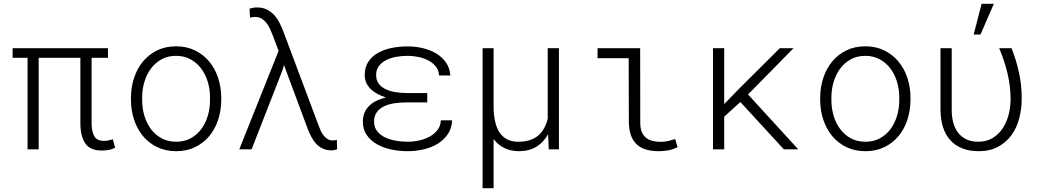

<svg xmlns="http://www.w3.org/2000/svg" viewBox="-20 -780 5441 1003"><path d="M543.9 -478H458.5V-131.3Q459.5 -89.8 473.4 -67.1Q487.3 -44.4 522 -43.9Q534.7 -43.9 546.9 -46.6Q559.1 -49.3 569.3 -52.2L581.5 -8.3Q563.5 1 546.4 3.7Q529.3 6.3 510.7 6.3Q452.1 6.3 426.3 -29.8Q400.4 -65.9 399.9 -133.8V-478H182.1V0H124V-478H45.9V-528.3H543.9Z M664.1 -272Q664.6 -325.7 680.7 -374Q696.8 -422.4 726.8 -458.7Q756.8 -495.1 800.5 -516.6Q844.2 -538.1 899.4 -538.1Q955.1 -538.1 998.8 -516.6Q1042.5 -495.1 1072.8 -458.7Q1103 -422.4 1119.1 -374Q1135.3 -325.7 1135.7 -272V-255.9Q1135.3 -202.1 1119.4 -153.8Q1103.5 -105.5 1073.2 -69.1Q1043 -32.7 999.5 -11.5Q956.1 9.8 900.4 9.8Q844.7 9.8 801 -11.5Q757.3 -32.7 727.1 -69.1Q696.8 -105.5 680.7 -153.8Q664.6 -202.1 664.1 -255.9ZM722.7 -255.9Q722.7 -213.9 734.4 -174.8Q746.1 -135.7 768.6 -105.7Q791 -75.7 824 -57.6Q856.9 -39.6 900.4 -39.6Q943.4 -39.6 976.3 -57.6Q1009.3 -75.7 1031.5 -105.7Q1053.7 -135.7 1065.4 -174.8Q1077.1 -213.9 1077.1 -255.9V-272Q1077.1 -313.5 1065.4 -352.5Q1053.7 -391.6 1031.2 -421.6Q1008.8 -451.7 975.6 -470Q942.4 -488.3 899.4 -488.3Q856.4 -488.3 823.5 -470Q790.5 -451.7 768.3 -421.6Q746.1 -391.6 734.4 -352.5Q722.7 -313.5 722.7 -272Z M1294.4 0H1230L1435.5 -514.6L1405.8 -592.8Q1399.4 -609.9 1391.4 -627.4Q1383.3 -645 1372.6 -659.2Q1361.8 -673.3 1347.4 -682.4Q1333 -691.4 1314 -691.4Q1307.6 -691.4 1299.8 -690.4Q1292 -689.5 1286.1 -688.5L1283.7 -734.9Q1291.5 -737.3 1302 -739.3Q1312.5 -741.2 1322.3 -741.2Q1353.5 -741.2 1376.5 -729Q1399.4 -716.8 1415.5 -697.8Q1431.6 -678.7 1442.6 -656Q1453.6 -633.3 1461.4 -612.3L1642.1 -130.4Q1647.5 -115.2 1654.1 -100.3Q1660.6 -85.4 1669.7 -73.5Q1678.7 -61.5 1690.2 -54Q1701.7 -46.4 1716.8 -46.4Q1723.6 -46.4 1728 -47.1Q1732.4 -47.9 1739.7 -49.3L1741.2 0Q1735.4 2 1727.5 3.7Q1719.7 5.4 1712.9 5.4Q1686.5 5.4 1667 -3.4Q1647.5 -12.2 1632.6 -28.1Q1617.7 -43.9 1606.2 -65.4Q1594.7 -86.9 1585.4 -112.3L1463.4 -440.4L1456.1 -414.1Z M2107.4 -245.1Q2075.2 -245.1 2043.9 -241Q2012.7 -236.8 1988.3 -225.6Q1963.9 -214.4 1949 -194.8Q1934.1 -175.3 1934.1 -144Q1934.1 -116.2 1949.2 -96.2Q1964.4 -76.2 1989 -63.7Q2013.7 -51.3 2045.2 -45.4Q2076.7 -39.6 2109.4 -39.6Q2140.6 -39.6 2171.4 -46.6Q2202.1 -53.7 2226.6 -67.6Q2251 -81.5 2266.6 -102.5Q2282.2 -123.5 2282.7 -151.4H2341.8Q2339.8 -108.4 2318.6 -77.9Q2297.4 -47.4 2264.6 -27.8Q2231.9 -8.3 2191.2 0.7Q2150.4 9.8 2109.4 9.8Q2065.4 9.8 2023.7 1Q1981.9 -7.8 1949 -26.6Q1916 -45.4 1895.8 -74.7Q1875.5 -104 1875.5 -145Q1875.5 -171.4 1884.5 -192.1Q1893.6 -212.9 1909.7 -228.3Q1925.8 -243.7 1947.8 -254.2Q1969.7 -264.6 1996.1 -271Q1972.7 -278.3 1952.4 -289.1Q1932.1 -299.8 1917.2 -314.2Q1902.3 -328.6 1893.8 -346.9Q1885.3 -365.2 1885.3 -387.7Q1885.3 -428.2 1903.8 -456.8Q1922.4 -485.4 1953.6 -503.2Q1984.9 -521 2025.1 -529.3Q2065.4 -537.6 2109.4 -537.6Q2150.4 -537.6 2189.5 -528.3Q2228.5 -519 2259.8 -500Q2291 -481 2310.5 -452.4Q2330.1 -423.8 2332.5 -385.7H2273.4Q2272.5 -412.1 2257.6 -431.4Q2242.7 -450.7 2219.2 -463.4Q2195.8 -476.1 2166.7 -482.2Q2137.7 -488.3 2109.4 -488.3Q2077.1 -488.3 2047.4 -482.7Q2017.6 -477.1 1994.9 -464.8Q1972.2 -452.6 1958.5 -433.8Q1944.8 -415 1944.8 -388.7Q1944.8 -361.3 1958.5 -343Q1972.2 -324.7 1994.6 -314Q2017.1 -303.2 2046.4 -298.6Q2075.7 -293.9 2107.4 -293.9H2211.9V-245.1Z M2558.6 -528.3V-219.2Q2559.1 -176.8 2566.9 -143.3Q2574.7 -109.9 2590.3 -86.9Q2606 -64 2629.9 -51.8Q2653.8 -39.6 2687 -39.6Q2722.2 -39.6 2748.3 -48.3Q2774.4 -57.1 2793 -73.2Q2811.5 -89.4 2823.2 -111.6Q2835 -133.8 2841.3 -160.6V-528.3H2899.9V0H2846.7L2843.3 -79.1Q2820.8 -38.1 2783.7 -14.4Q2746.6 9.3 2691.4 9.8Q2647.5 9.8 2614 -7.1Q2580.6 -23.9 2558.6 -53.7V203.1H2501V-528.3Z M3101.6 -528.3H3324.2L3324.7 -141.6Q3324.2 -110.4 3332.8 -90.6Q3341.3 -70.8 3356 -59.3Q3370.6 -47.9 3390.4 -43.5Q3410.2 -39.1 3432.1 -39.1Q3452.6 -39.1 3471.7 -43.7Q3490.7 -48.3 3507.3 -53.7L3519.5 -11.2Q3494.1 1.5 3470.2 5.6Q3446.3 9.8 3420.9 9.8Q3385.7 9.8 3357.4 2Q3329.1 -5.9 3308.6 -23.7Q3288.1 -41.5 3276.9 -70.8Q3265.6 -100.1 3265.1 -143.6L3264.2 -476.1H3101.6Z M3847.7 -247.1 3763.2 -170.4V0H3704.6V-528.3H3763.2V-236.3L3835 -310.5L4053.7 -528.3H4125.5L3887.7 -286.6L4149.9 0H4074.7Z M4264.6 -272Q4265.1 -325.7 4281.2 -374Q4297.4 -422.4 4327.4 -458.7Q4357.4 -495.1 4401.1 -516.6Q4444.8 -538.1 4500 -538.1Q4555.7 -538.1 4599.4 -516.6Q4643.1 -495.1 4673.3 -458.7Q4703.6 -422.4 4719.7 -374Q4735.8 -325.7 4736.3 -272V-255.9Q4735.8 -202.1 4720 -153.8Q4704.1 -105.5 4673.8 -69.1Q4643.6 -32.7 4600.1 -11.5Q4556.6 9.8 4501 9.8Q4445.3 9.8 4401.6 -11.5Q4357.9 -32.7 4327.6 -69.1Q4297.4 -105.5 4281.2 -153.8Q4265.1 -202.1 4264.6 -255.9ZM4323.2 -255.9Q4323.2 -213.9 4335 -174.8Q4346.7 -135.7 4369.1 -105.7Q4391.6 -75.7 4424.6 -57.6Q4457.5 -39.6 4501 -39.6Q4543.9 -39.6 4576.9 -57.6Q4609.9 -75.7 4632.1 -105.7Q4654.3 -135.7 4666 -174.8Q4677.7 -213.9 4677.7 -255.9V-272Q4677.7 -313.5 4666 -352.5Q4654.3 -391.6 4631.8 -421.6Q4609.4 -451.7 4576.2 -470Q4543 -488.3 4500 -488.3Q4457 -488.3 4424.1 -470Q4391.1 -451.7 4368.9 -421.6Q4346.7 -391.6 4335 -352.5Q4323.2 -313.5 4323.2 -272Z M4951.7 -528.3V-206.5Q4951.7 -167.5 4960.7 -136.5Q4969.7 -105.5 4987.3 -84Q5004.9 -62.5 5030.8 -51Q5056.6 -39.6 5090.3 -39.6Q5133.8 -39.6 5165.8 -59.1Q5197.8 -78.6 5218.5 -110.4Q5239.3 -142.1 5249.3 -182.1Q5259.3 -222.2 5259.3 -263.7Q5258.8 -332 5242.7 -398.4Q5226.6 -464.8 5199.7 -528.3H5264.2Q5275.4 -499.5 5285.2 -468.8Q5294.9 -438 5302.2 -405.3Q5309.6 -372.6 5313.5 -337.6Q5317.4 -302.7 5317.4 -264.6Q5317.4 -211.4 5304.4 -161.9Q5291.5 -112.3 5263.9 -74.2Q5236.3 -36.1 5193.8 -13.2Q5151.4 9.8 5092.8 9.8Q5043.5 9.8 5006.3 -5.1Q4969.2 -20 4944.1 -47.9Q4918.9 -75.7 4906.2 -116Q4893.6 -156.2 4893.1 -207.5V-528.3ZM5107.9 -760.3H5171.9L5102.1 -599.6H5066.4Z"/></svg>

Font: Roboto Mono Light
Style: Regular
Weight: 300
Designer: Google
Version: Version 2.000985; 2015; ttfautohint (v1.3)